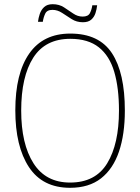

<svg xmlns="http://www.w3.org/2000/svg" viewBox="-20 -885 669 915"><path d="M314 10Q183 10 118 -88.5Q53 -187 53 -359Q53 -535 119.5 -630Q186 -725 315 -725Q452 -725 513.5 -631.5Q575 -538 575 -358Q575 -245 547 -162.5Q519 -80 461.5 -35Q404 10 314 10ZM314 -15Q435 -15 491 -107Q547 -199 547 -358Q547 -466 524.5 -542.5Q502 -619 451 -659.5Q400 -700 315 -700Q196 -700 138.5 -610Q81 -520 81 -358Q81 -199 139.5 -107Q198 -15 314 -15ZM375 -779Q345 -779 321.5 -794Q298 -809 276 -823.5Q254 -838 230 -838Q204 -838 195.5 -820Q187 -802 184 -781H161Q163 -799 169.5 -818.5Q176 -838 190.5 -851.5Q205 -865 231 -865Q262 -865 285 -850Q308 -835 329 -820.5Q350 -806 374 -806Q400 -806 408.5 -822.5Q417 -839 420 -860H443Q441 -841 435 -822.5Q429 -804 415 -791.5Q401 -779 375 -779Z"/></svg>

Font: Noto Serif Georgian SemiCondensed Thin
Style: Regular
Weight: 100
Width: 4
Designer: Monotype Design Team, Akaki Razmadze
Foundry: Google LLC
Version: Version 2.003; ttfautohint (v1.8.4.7-5d5b)